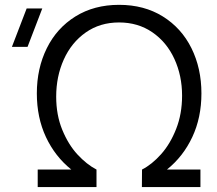

<svg xmlns="http://www.w3.org/2000/svg" viewBox="-20 -754 875 774"><path d="M132 0V-70.5H267.5Q202 -123 165.2 -201.5Q128.5 -280 128.5 -377.5Q128.5 -478.5 168.8 -559.8Q209 -641 284.2 -687.8Q359.5 -734.5 460 -734.5Q561 -734.5 636.2 -687.8Q711.5 -641 751.8 -559.8Q792 -478.5 792 -377.5Q792 -280 755.2 -201.5Q718.5 -123 653 -70.5H788V0H552L552.5 -70.5Q592.5 -91 629.5 -132.5Q666.5 -174 690.2 -234.5Q714 -295 714 -368.5Q714 -449 683 -516.5Q652 -584 594.2 -623.8Q536.5 -663.5 460 -663.5Q383 -663.5 325.5 -623Q268 -582.5 237.2 -514.2Q206.5 -446 206.5 -364.5Q206.5 -290.5 231 -230.8Q255.5 -171 292.5 -131Q329.5 -91 369 -70.5V0ZM150.5 -720 91 -565H28L87.5 -720Z"/></svg>

Font: CCSD_manrope
Style: Regular
Weight: 400
Designer: Mikhail Sharanda
Foundry: Mikhail Sharanda
Version: Version 4.503